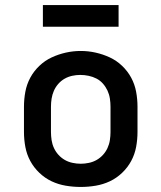

<svg xmlns="http://www.w3.org/2000/svg" viewBox="-20 -733 640 761"><path d="M300 8Q270 8 240.5 3Q211 -2 184.5 -14.5Q158 -27 136 -48Q114 -69 100 -95Q86 -121 80.5 -150.5Q75 -180 75 -210V-310Q75 -340 80.5 -369.5Q86 -399 100 -425Q114 -451 136 -472Q158 -493 185 -505.5Q212 -518 241 -524.5Q270 -531 300 -531Q330 -531 359 -524.5Q388 -518 415 -505.5Q442 -493 464 -472Q486 -451 500 -425Q514 -399 519.5 -369.5Q525 -340 525 -310V-210Q525 -180 519.5 -150.5Q514 -121 500 -95Q486 -69 464 -48Q442 -27 415.5 -14.5Q389 -2 359.5 3Q330 8 300 8ZM300 -84Q316 -84 332.5 -87.5Q349 -91 363 -99Q377 -107 388 -119Q399 -131 406 -146Q413 -161 415.5 -177.5Q418 -194 418 -210V-310Q418 -326 415.5 -342.5Q413 -359 406 -374Q399 -389 388 -401.5Q377 -414 362.5 -421.5Q348 -429 331.5 -432.5Q315 -436 298 -436Q282 -436 266 -432.5Q250 -429 236 -421Q222 -413 211 -400.5Q200 -388 193.5 -373Q187 -358 184.5 -342Q182 -326 182 -310V-210Q182 -194 184.5 -177.5Q187 -161 194 -146Q201 -131 212 -119Q223 -107 237 -99Q251 -91 267.5 -87.5Q284 -84 300 -84ZM150 -627V-713H450V-627Z"/></svg>

Font: Iosevka Custom SmBdEx
Style: Regular
Weight: 600
Width: 7
Monospace: yes
Designer: Belleve Invis
Foundry: Belleve Invis
Version: Version 11.2.4; ttfautohint (v1.8.4)